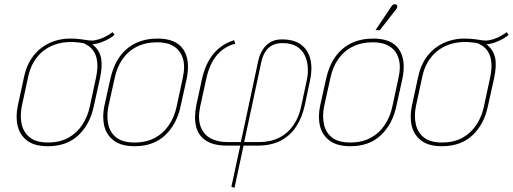

<svg xmlns="http://www.w3.org/2000/svg" viewBox="-20 -699 2486 931"><path d="M535 -531 526 -543Q504 -527 483.5 -517.5Q463 -508 442 -504Q428 -501 412 -503Q396 -505 374 -508.5Q352 -512 318 -512Q285 -512 250.5 -502Q216 -492 185 -470Q154 -448 131 -413Q108 -378 97 -328L66 -185Q55 -131 66 -87Q77 -43 112.5 -16.5Q148 10 212 10Q304 10 360.5 -43.5Q417 -97 435 -185L465 -320Q478 -382 469.5 -420Q461 -458 428 -484Q450 -486 472.5 -494.5Q495 -503 512.5 -513.5Q530 -524 535 -531ZM445 -320 416 -185Q406 -135 379.5 -94.5Q353 -54 311.5 -31Q270 -8 212 -8Q157 -8 126 -31.5Q95 -55 85.5 -95.5Q76 -136 86 -185L116 -324Q125 -368 144.5 -400Q164 -432 190.5 -452.5Q217 -473 248.5 -483.5Q280 -494 313 -495Q327 -496 340.5 -495Q354 -494 366.5 -492.5Q379 -491 389 -488Q392 -486 401.5 -481Q411 -476 422 -465.5Q433 -455 441.5 -437Q450 -419 452 -390.5Q454 -362 445 -320Z M856 -185 885 -316Q904 -408 868.5 -460Q833 -512 744 -512Q684 -512 637.5 -489.5Q591 -467 560 -423.5Q529 -380 515 -316L486 -185Q475 -131 486 -87Q497 -43 533 -16.5Q569 10 633 10Q725 10 781.5 -44Q838 -98 856 -185ZM866 -320 837 -185Q827 -135 800.5 -94.5Q774 -54 732 -31Q690 -8 632 -8Q576 -8 545 -31.5Q514 -55 505 -95.5Q496 -136 506 -185L536 -320Q547 -374 574.5 -413Q602 -452 644.5 -473Q687 -494 743 -494Q791 -494 822.5 -474.5Q854 -455 866.5 -416.5Q879 -378 866 -320Z M959 -314 932 -189Q920 -129 931 -85Q942 -41 979 -17Q1016 7 1080 7H1145L1102 206L1117 212L1161 7H1231Q1295 7 1341 -17Q1387 -41 1416 -85Q1445 -129 1458 -189L1483 -307Q1496 -366 1485 -411.5Q1474 -457 1440 -482.5Q1406 -508 1346 -508Q1314 -508 1290.5 -494Q1267 -480 1252.5 -456Q1238 -432 1232 -403L1148 -10H1084Q1034 -10 1000 -29Q966 -48 952.5 -86Q939 -124 950 -179L980 -316Q991 -368 1012 -403.5Q1033 -439 1061.5 -459.5Q1090 -480 1121 -487L1115 -504Q1054 -485 1015 -438Q976 -391 959 -314ZM1234 -10H1164L1247 -398Q1254 -429 1267.5 -449.5Q1281 -470 1301.5 -480Q1322 -490 1349 -490Q1394 -490 1420.5 -472.5Q1447 -455 1459 -428Q1471 -401 1472.5 -371.5Q1474 -342 1469 -317L1441 -186Q1430 -131 1402.5 -91.5Q1375 -52 1333 -31Q1291 -10 1234 -10Z M1902 -185 1931 -316Q1950 -408 1914.5 -460Q1879 -512 1790 -512Q1730 -512 1683.5 -489.5Q1637 -467 1606 -423.5Q1575 -380 1561 -316L1532 -185Q1521 -131 1532 -87Q1543 -43 1579 -16.5Q1615 10 1679 10Q1771 10 1827.5 -44Q1884 -98 1902 -185ZM1912 -320 1883 -185Q1873 -135 1846.5 -94.5Q1820 -54 1778 -31Q1736 -8 1678 -8Q1622 -8 1591 -31.5Q1560 -55 1551 -95.5Q1542 -136 1552 -185L1582 -320Q1593 -374 1620.5 -413Q1648 -452 1690.5 -473Q1733 -494 1789 -494Q1837 -494 1868.5 -474.5Q1900 -455 1912.5 -416.5Q1925 -378 1912 -320ZM1900 -653Q1904 -657 1905.5 -661.5Q1907 -666 1906 -670.5Q1905 -675 1901 -677Q1898 -679 1893.5 -678.5Q1889 -678 1885 -675.5Q1881 -673 1878 -668L1801 -553H1822Z M2446 -531 2437 -543Q2415 -527 2394.5 -517.5Q2374 -508 2353 -504Q2339 -501 2323 -503Q2307 -505 2285 -508.5Q2263 -512 2229 -512Q2196 -512 2161.5 -502Q2127 -492 2096 -470Q2065 -448 2042 -413Q2019 -378 2008 -328L1977 -185Q1966 -131 1977 -87Q1988 -43 2023.5 -16.5Q2059 10 2123 10Q2215 10 2271.5 -43.5Q2328 -97 2346 -185L2376 -320Q2389 -382 2380.5 -420Q2372 -458 2339 -484Q2361 -486 2383.5 -494.5Q2406 -503 2423.5 -513.5Q2441 -524 2446 -531ZM2356 -320 2327 -185Q2317 -135 2290.5 -94.5Q2264 -54 2222.5 -31Q2181 -8 2123 -8Q2068 -8 2037 -31.5Q2006 -55 1996.5 -95.5Q1987 -136 1997 -185L2027 -324Q2036 -368 2055.5 -400Q2075 -432 2101.5 -452.5Q2128 -473 2159.5 -483.5Q2191 -494 2224 -495Q2238 -496 2251.5 -495Q2265 -494 2277.5 -492.5Q2290 -491 2300 -488Q2303 -486 2312.5 -481Q2322 -476 2333 -465.5Q2344 -455 2352.5 -437Q2361 -419 2363 -390.5Q2365 -362 2356 -320Z"/></svg>

Font: Advent Pro Thin
Style: Italic
Weight: 250
Italic angle: -12°
Version: Version 3.000